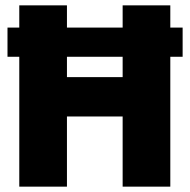

<svg xmlns="http://www.w3.org/2000/svg" viewBox="-20 -697 709 717"><path d="M8 -485V-594H662V-485ZM52 0V-677H230V-409H438V-677H616V0H438V-262H230V0Z"/></svg>

Font: Cairo Play Black
Style: Regular
Weight: 900
Version: Version 3.119